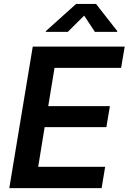

<svg xmlns="http://www.w3.org/2000/svg" viewBox="-20 -967 661 987"><path d="M27.8 0 148.4 -727.5H621.1L602.5 -618.2H260.3L228 -421.4H544.9L526.9 -313.5H209.5L176.3 -109.4H520.5L502.4 0ZM328.6 -803.2H214.8L215.8 -807.1L371.1 -946.8H473.6L583 -807.1L582 -803.2H467.8L412.6 -886.7Z"/></svg>

Font: Inter SemiBold
Style: Italic
Weight: 600
Italic angle: -9.3988°
Designer: Rasmus Andersson
Foundry: rsms
Version: Version 4.001;git-66647c0bb